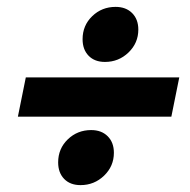

<svg xmlns="http://www.w3.org/2000/svg" viewBox="-20 -609 551 558"><path d="M382 -523Q382 -484 353.5 -456.5Q325 -429 285 -429Q255 -429 237.5 -447Q220 -465 220 -495Q220 -535 248 -562Q276 -589 316 -589Q346 -589 364 -571Q382 -553 382 -523ZM501 -384 478 -270H32L55 -384ZM311 -165Q311 -126 282.5 -98.5Q254 -71 214 -71Q184 -71 166.5 -89Q149 -107 149 -137Q149 -177 177 -204Q205 -231 245 -231Q275 -231 293 -213Q311 -195 311 -165Z"/></svg>

Font: Gontserrat
Style: Bold Italic
Weight: 700
Italic angle: -11.3°
Designer: Julieta Ulanovsky
Foundry: Julieta Ulanovsky
Version: Version 6.001